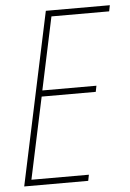

<svg xmlns="http://www.w3.org/2000/svg" viewBox="-52 -753 537 792"><g transform="rotate(-5 216.5 -357.0)"><path d="M16 0H281L286 -25H48L120 -363H344L349 -388H125L189 -689H428L433 -714H168Z"/></g></svg>

Font: Noto Sans Condensed Thin
Style: Italic
Weight: 100
Width: 3
Italic angle: -12°
Designer: Monotype Design Team
Foundry: Monotype Imaging Inc.
Version: Version 2.013